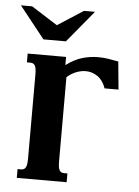

<svg xmlns="http://www.w3.org/2000/svg" viewBox="-52 -757 577 798"><g transform="rotate(5 236.5 -358.0)"><path d="M217.3 -435.1V-85Q217.3 -69.8 218.8 -60.5Q220.2 -51.3 223.6 -45.9Q227.1 -40.5 231.7 -38.6Q236.3 -36.6 243.2 -36.6H256.3V0H48.3V-36.6H62Q68.4 -36.6 73.2 -38.6Q78.1 -40.5 81.5 -45.9Q85 -51.3 86.4 -60.5Q87.9 -69.8 87.9 -85V-433.6Q87.9 -448.7 86.4 -458Q85 -467.3 81.5 -472.7Q78.1 -478 73.2 -480Q68.4 -481.9 62 -481.9H48.3V-518.6H208.5V-484.4Q243.2 -510.3 276.1 -519.8Q309.1 -529.3 341.3 -529.3Q363.3 -529.3 384.5 -525.9Q405.8 -522.5 426.3 -518.6L437.5 -402.3H379.4Q367.7 -435.5 345 -451.2Q322.3 -466.8 295.4 -466.8Q275.4 -466.8 255.4 -458.7Q235.4 -450.7 217.3 -435.1ZM158.7 -646.5 266.1 -715.8H312L202.1 -583H108.4L2.9 -715.8H49.8Z"/></g></svg>

Font: Arian AMU Serif
Style: Bold
Weight: 700
Designer: Ruben Hakobyan (Tarumian)
Foundry: Ruben Hakobyan (Tarumian)
Version: Version 1.002